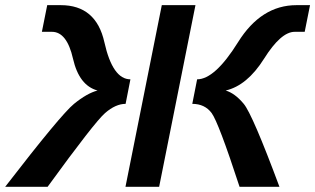

<svg xmlns="http://www.w3.org/2000/svg" viewBox="-77 -718 1212 738"><path d="M-57.1 0Q157.7 -278.3 207.5 -318.8Q257.3 -359.4 297.9 -370.1Q227.1 -389.2 203.6 -492.4Q180.2 -595.7 122.6 -595.7H84L104.5 -698.2H156.7Q292.5 -698.2 324.2 -555.7Q356 -413.1 424.3 -413.1L405.8 -318.8Q367.7 -318.8 327.1 -283.7Q286.6 -248.5 106 0ZM674.3 -698.2 534.7 0H405.3L544.9 -698.2ZM843.8 0Q762.7 -248.5 736.3 -283.7Q710 -318.8 662.1 -318.8L680.7 -413.1Q749 -413.1 837.9 -555.7Q926.8 -698.2 1062.5 -698.2H1114.7L1094.2 -595.7H1055.7Q1002.9 -595.7 938 -492.4Q873 -389.2 790.5 -370.1Q826.2 -359.4 859.9 -318.8Q893.6 -278.3 997.1 0Z"/></svg>

Font: Sansation
Style: Bold Italic
Weight: 700
Designer: Bernd Montag
Version: Version 1.301